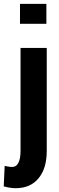

<svg xmlns="http://www.w3.org/2000/svg" viewBox="-55 -782 313 1016"><path d="M192.4 -528.3Q192.4 -392.6 192.4 15.6Q192.4 110.4 148.4 162.1Q105.5 213.9 27.3 213.9Q9.8 213.9 -4.9 210.9Q-18.6 209 -35.2 204.1Q-34.2 168 -30.3 95.7Q-19.5 98.6 -9.8 99.6Q-1 101.6 8.8 101.6Q31.2 101.6 42 80.1Q53.7 58.6 53.7 15.6Q53.7 -165 53.7 -528.3Q88.9 -528.3 192.4 -528.3ZM190.4 -656.2Q155.3 -656.2 50.8 -656.2Q50.8 -682.6 50.8 -761.7Q85.9 -761.7 190.4 -761.7Q190.4 -735.4 190.4 -656.2Z"/></svg>

Font: Noto Sans Hebrew DECATHLON 
Style: Bold
Weight: 400
Designer: Monotype Design Team
Version: Version 2.000;GOOG;noto-fonts:20170220:a8a215d2e889